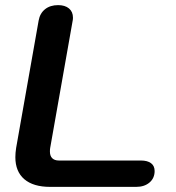

<svg xmlns="http://www.w3.org/2000/svg" viewBox="-20 -730 687 750"><path d="M40 -116Q40 -133 43 -152L131 -650Q136 -678 156 -694Q176 -710 207 -710Q234 -710 249.5 -697Q265 -684 265 -661Q265 -654 264 -650L176 -152Q175 -147 175 -138Q175 -121 184 -112Q193 -103 210 -103H530Q556 -103 570 -92.5Q584 -82 584 -62Q584 -34 564 -17Q544 0 512 0H176Q110 0 75 -30Q40 -60 40 -116Z"/></svg>

Font: Kodchasan
Style: Bold Italic
Weight: 700
Italic angle: -10°
Version: Version 1.000; ttfautohint (v1.6)